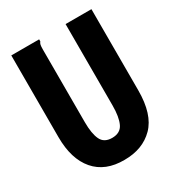

<svg xmlns="http://www.w3.org/2000/svg" viewBox="-156 -720 762 830"><g transform="rotate(-30 225.0 -305.0)"><path d="M224 13Q128 14 76.5 -46Q25 -106 25 -215V-623H164V-613Q159 -607 157.5 -599.5Q156 -592 156 -576V-214Q156 -157 170.5 -126.5Q185 -96 225 -96Q266 -96 281 -127.5Q296 -159 296 -217V-623H425V-218Q425 -98 370 -42.5Q315 13 224 13Z"/></g></svg>

Font: Inconsolata SemiCondensed Black
Style: Regular
Weight: 900
Width: 4
Monospace: yes
Designer: Raph Levien, Cyreal, Brenton Simpson
Foundry: Raph Levien, Cyreal, Google
Version: Version 3.001; ttfautohint (v1.8.2.53-6de2)